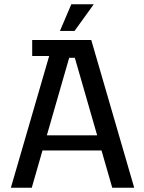

<svg xmlns="http://www.w3.org/2000/svg" viewBox="-20 -877 671 897"><path d="M30.8 0 231.4 -690H406.4L607 0H504.4L329.6 -607H303.2L128.4 0ZM140 -174 149.2 -244.8H483L492 -174ZM130.4 -615.4V-690H286.2V-615.4ZM260 -732.4 313.2 -857H418L328.2 -732.4Z"/></svg>

Font: Mozilla Headline ExtraLight
Style: Regular
Weight: 200
Designer: Studio DRAMA
Foundry: Studio DRAMA
Version: Version 1.000